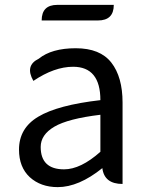

<svg xmlns="http://www.w3.org/2000/svg" viewBox="-20 -755 604 788"><path d="M217 13Q147 13 102 -28Q58 -69 58 -141Q58 -229 137 -276Q217 -324 392 -344Q392 -481 280 -481Q203 -481 117 -423Q81 -486 139 -514Q192 -557 291 -557Q391 -557 437 -498Q483 -439 483 -334V0Q408 0 400 -65Q303 13 217 13ZM243 -60Q311 -60 392 -132V-284Q259 -268 203 -235Q147 -202 147 -152Q147 -60 243 -60ZM151 -671Q151 -735 215 -735H447Q447 -671 382 -671Z"/></svg>

Font: Swei Toothpaste CJK TC
Style: Regular
Weight: 400
Version: Version 1.0